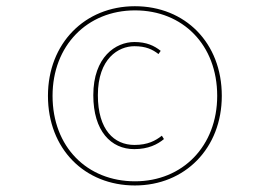

<svg xmlns="http://www.w3.org/2000/svg" viewBox="-20 -737 850 605"><path d="M405 -717.4C247 -717.4 131.1 -599.8 131.1 -435C131.1 -267.6 247 -152.6 405 -152.6C563 -152.6 678.9 -270.1 678.9 -435C678.9 -602.4 563 -717.4 405 -717.4ZM405.4 -704.3C555.6 -704.3 664.4 -595.9 664.4 -435C664.4 -277.1 555.6 -165.7 405.4 -165.7C254.4 -165.7 145.6 -274.1 145.6 -435C145.6 -592.9 254.4 -704.3 405.4 -704.3ZM403.4 -604.6C344.8 -604.6 274 -557.8 274 -437C274 -323.8 330 -267.1 403.1 -267.1C447.3 -267.1 476.4 -282 496.6 -298.8L490 -309.4C470.1 -293.8 446 -280.3 403.6 -280.3C339.6 -280.3 288.4 -327.8 288.4 -437C288.4 -553 353.6 -591.4 403.4 -591.4C440 -591.4 460.7 -581.1 479.4 -566.7L486.4 -576.8C466 -593 441.7 -604.6 403.4 -604.6Z"/></svg>

Font: Fira Sans Hair
Style: Regular
Weight: 100
Designer: bBox Type GmbH & Carrois Corporate GbR & Edenspiekermann AG
Foundry: bBox Type GmbH & Carrois Corporate GbR & Edenspiekermann AG
Version: Version 4.300;PS 004.300;hotconv 1.0.88;makeotf.lib2.5.64775